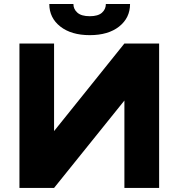

<svg xmlns="http://www.w3.org/2000/svg" viewBox="-20 -925 884 945"><path d="M75.7 -710.9H246.1V-279.8L592.3 -710.9H763.2V0H592.3V-430.2L246.1 0H75.7ZM222.7 -905.3H341.3Q341.3 -879.9 361.1 -862.5Q380.9 -845.2 421.9 -845.2Q462.4 -845.2 481.7 -862.3Q501 -879.4 501 -905.3H620.1Q620.1 -836.9 566.4 -794.4Q512.7 -752 421.9 -752Q331.1 -752 276.9 -794.4Q222.7 -836.9 222.7 -905.3Z"/></svg>

Font: Bert Sans Black
Style: Regular
Weight: 900
Designer: Christian Robertson, Adam Twardoch, & Cristiano Sobral
Foundry: Google
Version: Version 12.135;January 10, 2020;FontCreator 12.0.0.2547 64-b